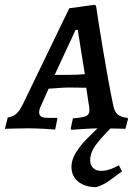

<svg xmlns="http://www.w3.org/2000/svg" viewBox="-42 -528 565 790"><path d="M482 -43 485 -39 474 2Q464 2 436.5 1Q409 0 381 0Q341 0 302 2.5Q263 5 252 6L249 1L258 -41Q299 -44 312.5 -50.5Q326 -57 326 -75Q326 -87 323 -100L313 -167L238 -168Q223 -168 158 -163L128 -96Q119 -78 119 -66Q119 -54 127.5 -48.5Q136 -43 155 -43H193L194 -39L185 5Q175 4 139.5 2Q104 0 71 0Q39 0 13 1Q-13 2 -22 2L-10 -45Q10 -47 24 -59Q38 -71 52 -99L243 -494L345 -508L353 -505Q359 -462 381.5 -326Q404 -190 423 -99Q428 -70 441 -58Q454 -46 482 -43ZM243 -220Q280 -220 307 -223L278 -405H269L183 -220ZM354 242Q308 242 280 219.5Q252 197 252 158Q252 130 270 100.5Q288 71 316.5 42Q345 13 403 -41H454Q381 30 355 64.5Q329 99 329 132Q329 151 341 163Q353 175 373 175Q394 175 415 167Q436 159 447 152L460 177Q431 199 407 216Q383 233 354 242Z"/></svg>

Font: Alegreya SC Medium
Style: Italic
Weight: 500
Italic angle: -7°
Designer: Juan Pablo del Peral
Foundry: Huerta Tipografica
Version: Version 2.007; ttfautohint (v1.6)